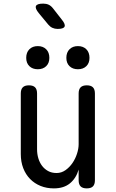

<svg xmlns="http://www.w3.org/2000/svg" viewBox="-20 -1032 640 1062"><path d="M415 -234V-515Q415 -538 426 -549Q437 -560 460 -560Q483 -560 494 -549Q505 -538 505 -515V-35Q505 -12 494 -1Q483 10 460 10Q437 10 426 -1Q415 -12 415 -35V-94Q401 -46 367 -18Q333 10 278 10Q238 10 204.5 -3.5Q171 -17 146.5 -42Q122 -67 108.5 -102Q95 -137 95 -180V-515Q95 -538 106 -549Q117 -560 140 -560Q163 -560 174 -549Q185 -538 185 -515V-206Q185 -180 192 -156.5Q199 -133 212.5 -115Q226 -97 246 -86Q266 -75 293 -75Q320 -75 342.5 -91Q365 -107 381 -130.5Q397 -154 406 -182Q415 -210 415 -234ZM411 -649Q382 -649 364.5 -666Q347 -683 347 -712Q347 -742 364.5 -759.5Q382 -777 411 -777Q440 -777 457.5 -759.5Q475 -742 475 -712Q475 -683 457.5 -666Q440 -649 411 -649ZM189 -649Q160 -649 142.5 -666Q125 -683 125 -712Q125 -742 142.5 -759.5Q160 -777 189 -777Q218 -777 235.5 -759.5Q253 -742 253 -712Q253 -683 235.5 -666Q218 -649 189 -649ZM247 -896 194 -960Q173 -986 179 -999Q185 -1012 219 -1012Q236 -1012 249 -1006Q262 -1000 273 -986L323 -922Q343 -897 337 -884.5Q331 -872 299 -872Q283 -872 270 -878Q257 -884 247 -896Z"/></svg>

Font: Maple Mono NF CN
Style: Regular
Weight: 400
Monospace: yes
Designer: subframe7536
Version: Version 7.000